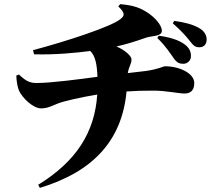

<svg xmlns="http://www.w3.org/2000/svg" viewBox="-20 -837 1040 930"><path d="M822 -554C837 -533 849 -528 868 -528C889 -528 905 -545 905 -565C905 -587 897 -604 877 -620C847 -644 800 -657 749 -664L742 -653C786 -610 804 -579 822 -554ZM899 -639C917 -616 925 -608 946 -608C973 -608 981 -629 981 -646C981 -669 967 -689 943 -702C912 -719 878 -728 824 -736L817 -724C859 -687 881 -662 899 -639ZM59 -471C60 -441 65 -415 72 -398C88 -363 140 -312 179 -312C211 -312 233 -325 261 -336C292 -348 377 -367 451 -379C439 -196 349 -55 165 58L173 73C434 -6 571 -159 593 -394C634 -397 673 -398 724 -398C784 -398 846 -384 873 -384C899 -384 921 -395 921 -435C921 -481 851 -516 779 -516C771 -516 749 -502 685 -493L599 -483C605 -518 617 -526 617 -550C617 -563 591 -592 544 -612C589 -622 629 -634 689 -655C717 -664 764 -660 764 -688C764 -716 728 -754 696 -775C661 -798 630 -811 562 -817L553 -806C586 -774 585 -762 564 -745C520 -708 299 -636 140 -594L145 -574C247 -571 348 -581 417 -590C442 -567 450 -523 452 -465C370 -454 229 -435 158 -435C128 -435 108 -441 72 -476Z"/></svg>

Font: Source Han Serif KR Heavy
Style: Regular
Weight: 900
Designer: Ryoko NISHIZUKA 西塚涼子 (kana & ideographs); Frank Grießhammer (Latin, Greek & Cyrillic); Wenlong ZHANG 张文龙 (bopomofo); San
Foundry: Adobe
Version: Version 2.001;hotconv 1.1.0;makeotfexe 2.6.0